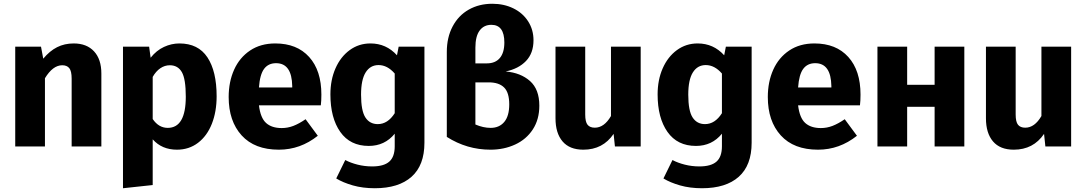

<svg xmlns="http://www.w3.org/2000/svg" viewBox="-20 -779 5777 1021"><path d="M519 -388V0H361V-361Q361 -401 348.5 -416.5Q336 -432 311 -432Q261 -432 219 -363V0H61V-531H198L210 -467Q244 -508 283.5 -528Q323 -548 372 -548Q441 -548 480 -506Q519 -464 519 -388Z M1132 -267Q1132 -185 1106.5 -120.5Q1081 -56 1033 -19.5Q985 17 921 17Q841 17 792 -38V205L634 222V-531H773L781 -472Q812 -511 852 -529.5Q892 -548 934 -548Q1034 -548 1083 -474Q1132 -400 1132 -267ZM968 -265Q968 -359 947 -395.5Q926 -432 883 -432Q856 -432 832.5 -416Q809 -400 792 -370V-146Q824 -99 872 -99Q968 -99 968 -265Z M1686 -219H1357Q1365 -152 1395 -125Q1425 -98 1478 -98Q1510 -98 1540 -109.5Q1570 -121 1605 -145L1670 -57Q1577 17 1463 17Q1334 17 1265 -59Q1196 -135 1196 -263Q1196 -344 1225 -408.5Q1254 -473 1310 -510.5Q1366 -548 1444 -548Q1559 -548 1624 -476Q1689 -404 1689 -276Q1689 -243 1686 -219ZM1534 -321Q1532 -443 1448 -443Q1407 -443 1384.5 -413Q1362 -383 1357 -314H1534Z M2237 -531V-20Q2237 100 2168.5 161Q2100 222 1973 222Q1909 222 1856.5 207Q1804 192 1768 170L1816 72Q1844 87 1881.5 96.5Q1919 106 1959 106Q2021 106 2050 80.5Q2079 55 2079 -1V-68Q2026 -3 1941 -3Q1842 -3 1789.5 -77.5Q1737 -152 1737 -277Q1737 -354 1764 -415.5Q1791 -477 1839.5 -512.5Q1888 -548 1950 -548Q2034 -548 2091 -485L2100 -531ZM2079 -177V-388Q2040 -433 1993 -433Q1949 -433 1924.5 -394Q1900 -355 1900 -276Q1900 -190 1923 -154.5Q1946 -119 1989 -119Q2042 -119 2079 -177Z M2848 -217Q2848 -144 2813.5 -91Q2779 -38 2719.5 -10.5Q2660 17 2588 17Q2463 17 2356 -51V-503Q2356 -580 2387 -638.5Q2418 -697 2473 -728Q2528 -759 2598 -759Q2660 -759 2710 -734.5Q2760 -710 2788.5 -665.5Q2817 -621 2817 -565Q2817 -496 2777 -454.5Q2737 -413 2669 -399Q2749 -392 2798.5 -348Q2848 -304 2848 -217ZM2508 -526V-442H2569Q2614 -442 2638 -470.5Q2662 -499 2662 -553Q2662 -647 2593 -647Q2553 -647 2530.5 -616.5Q2508 -586 2508 -526ZM2688 -224Q2688 -287 2660.5 -314Q2633 -341 2579 -341H2508V-117Q2550 -99 2589 -99Q2635 -99 2661.5 -130.5Q2688 -162 2688 -224Z M3250 0 3243 -67Q3186 17 3082 17Q3009 17 2971.5 -27Q2934 -71 2934 -150V-531H3092V-170Q3092 -131 3104.5 -115.5Q3117 -100 3143 -100Q3193 -100 3229 -162V-531H3387V0Z M3977 -531V-20Q3977 100 3908.5 161Q3840 222 3713 222Q3649 222 3596.5 207Q3544 192 3508 170L3556 72Q3584 87 3621.5 96.5Q3659 106 3699 106Q3761 106 3790 80.5Q3819 55 3819 -1V-68Q3766 -3 3681 -3Q3582 -3 3529.5 -77.5Q3477 -152 3477 -277Q3477 -354 3504 -415.5Q3531 -477 3579.5 -512.5Q3628 -548 3690 -548Q3774 -548 3831 -485L3840 -531ZM3819 -177V-388Q3780 -433 3733 -433Q3689 -433 3664.5 -394Q3640 -355 3640 -276Q3640 -190 3663 -154.5Q3686 -119 3729 -119Q3782 -119 3819 -177Z M4553 -219H4224Q4232 -152 4262 -125Q4292 -98 4345 -98Q4377 -98 4407 -109.5Q4437 -121 4472 -145L4537 -57Q4444 17 4330 17Q4201 17 4132 -59Q4063 -135 4063 -263Q4063 -344 4092 -408.5Q4121 -473 4177 -510.5Q4233 -548 4311 -548Q4426 -548 4491 -476Q4556 -404 4556 -276Q4556 -243 4553 -219ZM4401 -321Q4399 -443 4315 -443Q4274 -443 4251.5 -413Q4229 -383 4224 -314H4401Z M4950 -211H4804V0H4646V-531H4804V-328H4950V-531H5108V0H4950Z M5539 0 5532 -67Q5475 17 5371 17Q5298 17 5260.5 -27Q5223 -71 5223 -150V-531H5381V-170Q5381 -131 5393.5 -115.5Q5406 -100 5432 -100Q5482 -100 5518 -162V-531H5676V0Z"/></svg>

Font: Fira Sans BGR
Style: Bold
Weight: 700
Designer: bBox Type GmbH & Carrois Corporate GbR & Edenspiekermann AG
Foundry: bBox Type GmbH & Carrois Corporate GbR & Edenspiekermann AG
Version: Version 4.301